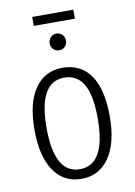

<svg xmlns="http://www.w3.org/2000/svg" viewBox="-90 -860 652 929"><g transform="rotate(-10 236.0 -395.5)"><path d="M336.9 -757.8H134.8V-801.8H336.9ZM235.8 -702.1Q253.9 -702.1 264.9 -689.9Q275.9 -677.7 275.9 -660.2Q275.9 -643.6 264.9 -631.8Q253.9 -620.1 235.8 -620.1Q218.3 -620.1 207 -632.1Q195.8 -644 195.8 -660.2Q195.8 -677.7 207 -689.9Q218.3 -702.1 235.8 -702.1ZM235.8 -534.2Q324.7 -534.2 372.8 -465.8Q420.9 -397.5 420.9 -263.2Q420.9 -132.3 371.3 -60.5Q321.8 11.2 234.9 11.2Q147.9 11.2 99.4 -59.8Q50.8 -130.9 50.8 -261.2Q50.8 -393.6 99.9 -463.9Q148.9 -534.2 235.8 -534.2ZM235.8 -485.8Q109.9 -485.8 109.9 -261.2Q109.9 -36.1 234.9 -36.1Q361.8 -36.1 361.8 -263.2Q361.8 -378.9 329.8 -432.4Q297.9 -485.8 235.8 -485.8Z"/></g></svg>

Font: Fira Sans Compressed Light
Style: Regular
Weight: 300
Width: 1
Designer: Carrois Corporate & Edenspiekermann AG
Foundry: Carrois Corporate GbR & Edenspiekermann AG
Version: Version 4.203;PS 004.203;hotconv 1.0.88;makeotf.lib2.5.64775